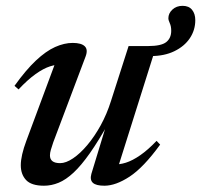

<svg xmlns="http://www.w3.org/2000/svg" viewBox="-20 -610 673 642"><path d="M285.5 -28.5 339 -204 344.5 -201.5Q309.5 -139 280.5 -97.8Q251.5 -56.5 226 -32.8Q200.5 -9 176.2 1Q152 11 127 11Q85 11 67.2 -8Q49.5 -27 49.5 -57.5Q49.5 -73.5 54.2 -94.2Q59 -115 68 -139L171.5 -417.5L188 -393Q170 -395.5 147.5 -388.2Q125 -381 98.8 -362.2Q72.5 -343.5 42 -311L28.5 -323Q66.5 -376 100 -407.5Q133.5 -439 164.2 -452.8Q195 -466.5 223 -466.5Q252 -466.5 263.5 -455.2Q275 -444 266 -420.5L158 -134Q153 -119.5 150 -109Q147 -98.5 147 -90.5Q147 -77.5 155.5 -71Q164 -64.5 181 -64.5Q200.5 -64.5 224.2 -80.5Q248 -96.5 272 -125Q296 -153.5 316.8 -191.2Q337.5 -229 351 -272L410 -456H502.5L371.5 -40.5L361.5 -61Q378.5 -59 400.8 -66Q423 -73 449 -91Q475 -109 503.5 -139L515.5 -126.5Q460 -50 413.5 -19.5Q367 11 329 11Q301 11 290.5 1.2Q280 -8.5 285.5 -28.5ZM633 -542.5Q633 -509.5 614.8 -482.2Q596.5 -455 563 -438.8Q529.5 -422.5 483.5 -422.5H427.5L438 -456H475.5Q519 -456 535.8 -469.2Q552.5 -482.5 552.5 -507Q552.5 -522 547.8 -532.2Q543 -542.5 543 -549Q543 -565.5 556.5 -578Q570 -590.5 590.5 -590.5Q611.5 -590.5 622.2 -577.2Q633 -564 633 -542.5Z"/></svg>

Font: Newsreader 36pt Medium
Style: Italic
Weight: 500
Italic angle: -17°
Designer: Hugues Gentile
Foundry: Production Type
Version: Version 1.003